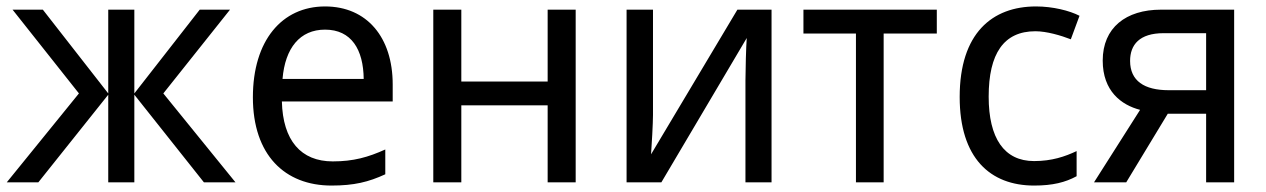

<svg xmlns="http://www.w3.org/2000/svg" viewBox="-20 -566 3930 596"><path d="M694 -536H600L397 -276V-536H316V-276L113 -536H19L225 -276L1 0H99L316 -272V0H397V-272L613 0H711L487 -276Z M989 -546C855 -546 765 -440 765 -264C765 -85 864 10 1009 10C1079 10 1124 -1 1176 -25V-102C1123 -78 1077 -65 1013 -65C914 -65 858 -130 855 -251H1199V-304C1199 -450 1119 -546 989 -546ZM989 -474C1071 -474 1108 -412 1109 -321H857C865 -417 911 -474 989 -474Z M1412 -536H1325V0H1412V-239H1680V0H1767V-536H1680V-313H1412Z M2007 -536H1925V0H2033L2298 -448C2296 -422 2294 -347 2294 -316V0H2375V-536H2269L2001 -87C2003 -114 2007 -184 2007 -209Z M2888 -462V-536H2474V-462H2637V0H2723V-462Z M3190 10C3248 10 3287 0 3322 -19V-97C3286 -80 3245 -66 3190 -66C3097 -66 3049 -137 3049 -266C3049 -400 3096 -469 3194 -469C3229 -469 3273 -456 3304 -444L3331 -517C3300 -533 3248 -546 3196 -546C3060 -546 2959 -463 2959 -265C2959 -75 3054 10 3190 10Z M3476 0 3605 -213H3724V0H3811V-536H3584C3475 -536 3403 -480 3403 -378C3403 -283 3461 -240 3519 -225L3376 0ZM3488 -377C3488 -427 3517 -463 3592 -463H3724V-286H3608C3532 -286 3488 -315 3488 -377Z"/></svg>

Font: Noto Sans Thai
Style: Regular
Weight: 400
Designer: Monotype Design Team
Foundry: Monotype Imaging Inc.
Version: Version 1.901